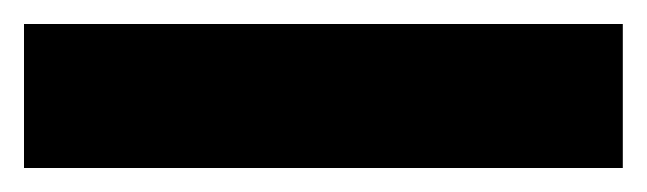

<svg xmlns="http://www.w3.org/2000/svg" viewBox="-22 -900 539 160"><path d="M497 -760V-880H-2V-760Z"/></svg>

Font: Noto Sans Devanagari ExtraCondensed Black
Style: Regular
Weight: 900
Width: 2
Designer: Jelle Bosma - Monotype Design Team
Foundry: Monotype Imaging Inc.
Version: Version 2.004